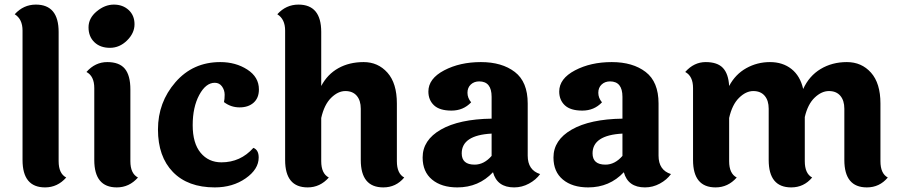

<svg xmlns="http://www.w3.org/2000/svg" viewBox="-20 -804 3921 835"><path d="M235 -665V-103Q235 -49 268 -32Q230 11 176 11Q78 11 78 -108V-671Q78 -721 44 -742Q82 -784 136 -784Q235 -784 235 -665Z M475 -784Q514 -784 539.5 -760.5Q565 -737 565 -698.5Q565 -660 532.5 -628Q500 -596 458 -596Q416 -596 390.5 -620.5Q365 -645 365 -685Q365 -725 400.5 -754.5Q436 -784 475 -784ZM547 -415V-103Q547 -49 580 -32Q542 11 488 11Q390 11 390 -108V-421Q390 -473 356 -491Q394 -534 446.5 -534Q499 -534 523 -505Q547 -476 547 -415Z M1106 -415Q1106 -378 1083 -357.5Q1060 -337 1022 -337Q984 -337 954 -360Q957 -372 957 -392Q957 -412 945.5 -428Q934 -444 914 -444Q875 -444 846.5 -391Q818 -338 818 -259.5Q818 -181 852.5 -139.5Q887 -98 943 -98Q1026 -98 1082 -161Q1105 -152 1105 -119Q1105 -68 1048.5 -28.5Q992 11 914 11Q797 11 732 -56Q667 -123 667 -241Q667 -359 743 -446.5Q819 -534 938 -534Q1005 -534 1055.5 -501.5Q1106 -469 1106 -415Z M1706 -354V-103Q1706 -49 1738 -32Q1702 11 1647 11Q1549 11 1549 -108V-331Q1549 -367 1531.5 -387.5Q1514 -408 1482 -408Q1450 -408 1420 -378.5Q1390 -349 1377 -291V-103Q1377 -49 1410 -32Q1372 11 1318 11Q1220 11 1220 -108V-671Q1220 -721 1186 -742Q1224 -784 1278 -784Q1377 -784 1377 -665V-430Q1404 -481 1451.5 -507.5Q1499 -534 1561.5 -534Q1624 -534 1665 -488Q1706 -442 1706 -354Z M1988 -137Q1988 -88 2044 -88Q2085 -88 2118 -126V-223Q1988 -216 1988 -137ZM2275 -354V-127Q2275 -64 2329 -47Q2311 -22 2280.5 -5.5Q2250 11 2216 11Q2142 11 2124 -55Q2062 11 1969 11Q1900 11 1859 -23Q1818 -57 1818 -119Q1818 -195 1897.5 -240.5Q1977 -286 2118 -288V-383Q2118 -450 2064 -450Q2042 -450 2027.5 -436.5Q2013 -423 2013 -400.5Q2013 -378 2029 -359Q1995 -323 1943.5 -323Q1892 -323 1867.5 -346Q1843 -369 1843 -406Q1843 -462 1911.5 -498Q1980 -534 2071.5 -534Q2163 -534 2219 -491Q2275 -448 2275 -354Z M2557 -137Q2557 -88 2613 -88Q2654 -88 2687 -126V-223Q2557 -216 2557 -137ZM2844 -354V-127Q2844 -64 2898 -47Q2880 -22 2849.5 -5.5Q2819 11 2785 11Q2711 11 2693 -55Q2631 11 2538 11Q2469 11 2428 -23Q2387 -57 2387 -119Q2387 -195 2466.5 -240.5Q2546 -286 2687 -288V-383Q2687 -450 2633 -450Q2611 -450 2596.5 -436.5Q2582 -423 2582 -400.5Q2582 -378 2598 -359Q2564 -323 2512.5 -323Q2461 -323 2436.5 -346Q2412 -369 2412 -406Q2412 -462 2480.5 -498Q2549 -534 2640.5 -534Q2732 -534 2788 -491Q2844 -448 2844 -354Z M3809 -354V-103Q3809 -49 3841 -32Q3805 11 3750 11Q3652 11 3652 -108V-331Q3652 -367 3634.5 -387.5Q3617 -408 3585 -408Q3553 -408 3523 -379.5Q3493 -351 3480 -295V-103Q3480 -49 3512 -32Q3476 11 3421 11Q3323 11 3323 -108V-331Q3323 -367 3305.5 -387.5Q3288 -408 3256 -408Q3224 -408 3194 -378.5Q3164 -349 3151 -291V-103Q3151 -49 3184 -32Q3146 11 3092 11Q2994 11 2994 -108V-421Q2994 -473 2960 -491Q2998 -534 3049 -534Q3100 -534 3124 -508.5Q3148 -483 3151 -430Q3178 -481 3225.5 -507.5Q3273 -534 3328.5 -534Q3384 -534 3422 -504Q3460 -474 3473 -417Q3499 -474 3549 -504Q3599 -534 3663 -534Q3727 -534 3768 -488Q3809 -442 3809 -354Z"/></svg>

Font: Laila
Style: Bold
Weight: 700
Designer: Hitesh Malaviya
Foundry: Indian Type Foundry
Version: Version 1.302;PS 1.0;hotconv 1.0.78;makeotf.lib2.5.61930; tt